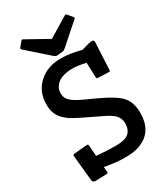

<svg xmlns="http://www.w3.org/2000/svg" viewBox="-243 -1091 1070 1229"><g transform="rotate(-30 292.0 -476.5)"><path d="M428.7 -15.6Q387.7 -2 325.2 -2Q262.7 -2 176.8 -17.6L180.2 21.5Q180.2 30.3 168.9 30.3L85 32.7Q66.4 31.7 64.5 13.7L45.9 -175.3Q45.9 -185.1 57.6 -186L153.3 -194.8Q162.6 -194.8 163.6 -183.6L169.9 -104.5Q240.2 -97.2 310.1 -97.2Q379.9 -97.2 407.7 -120.8Q435.5 -144.5 435.5 -192.4Q435.5 -235.4 402.8 -262.7Q385.7 -277.3 358.4 -291.5L224.6 -356.4Q153.8 -390.1 127.4 -410.4Q101.1 -430.7 86.9 -450.2Q58.6 -489.7 58.6 -543.2Q58.6 -596.7 75.2 -634.5Q91.8 -672.4 122.1 -699.7Q185.5 -757.8 283.2 -757.8Q352.5 -757.8 433.6 -735.8Q496.1 -754.9 512 -754.9Q527.8 -754.9 528.8 -741.7L519 -539.1Q518.1 -527.8 511.2 -527.8L429.2 -530.8Q422.4 -531.2 420.9 -534.2Q419.4 -537.1 418.9 -543.5L415 -650.9Q356.9 -664.6 318.4 -664.6Q221.2 -664.6 186 -610.4Q173.3 -590.8 173.3 -564.2Q173.3 -537.6 186 -520Q198.7 -502.4 222.7 -487.1Q246.6 -471.7 281.2 -456.1L361.3 -419.4Q474.1 -367.2 511.7 -326.2Q552.7 -281.7 552.7 -201.7Q552.7 -57.6 428.7 -15.6ZM340.8 -802.2Q327.1 -790.5 320.3 -790L272.5 -785.6Q264.2 -785.6 250 -797.9L96.7 -933.6Q93.3 -937 93.3 -940.4Q93.3 -943.8 96.2 -947.8L126 -983.4Q127.9 -986.3 130.9 -986.3Q133.8 -986.3 137.7 -984.4L299.3 -894.5L444.8 -982.9Q450.7 -985.8 453.6 -985.8Q456.5 -985.8 459.5 -981.9L488.8 -946.8Q492.7 -941.4 492.7 -938.5Q492.7 -936 490.2 -934.1Z"/></g></svg>

Font: Wellfleet
Style: Regular
Weight: 400
Designer: Riccardo De Franceschi
Foundry: Riccardo De Franceschi
Version: Version 1.002